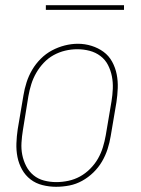

<svg xmlns="http://www.w3.org/2000/svg" viewBox="-20 -709 540 737"><path d="M195 8Q169 8 143 1.5Q117 -5 97 -20.5Q77 -36 64.5 -58.5Q52 -81 47 -106.5Q42 -132 43 -159Q44 -186 48 -213L70 -343Q74 -368 82 -393Q90 -418 103.5 -441Q117 -464 136.5 -483.5Q156 -503 179.5 -515.5Q203 -528 228.5 -534.5Q254 -541 279 -541Q306 -541 331.5 -533Q357 -525 377.5 -510Q398 -495 410.5 -472Q423 -449 428 -423.5Q433 -398 432 -371Q431 -344 427 -317L405 -187Q401 -162 393 -137Q385 -112 371.5 -89Q358 -66 338.5 -47Q319 -28 295.5 -15Q272 -2 246.5 3Q221 8 195 8ZM196 -10Q219 -10 242.5 -15Q266 -20 287 -31.5Q308 -43 326 -61Q344 -79 356 -100Q368 -121 375 -144Q382 -167 386 -190L408 -320Q412 -344 413 -368.5Q414 -393 409.5 -416Q405 -439 394.5 -459.5Q384 -480 365.5 -494Q347 -508 324 -514Q301 -520 277 -520Q253 -520 230 -514.5Q207 -509 186 -497.5Q165 -486 148 -468Q131 -450 119 -429Q107 -408 100 -385.5Q93 -363 89 -340L68 -210Q64 -186 62.5 -161.5Q61 -137 65.5 -114.5Q70 -92 80.5 -71.5Q91 -51 108.5 -36.5Q126 -22 149 -16Q172 -10 196 -10ZM156 -671V-689H456V-671Z"/></svg>

Font: Iosevka Slab Thin
Style: Italic
Weight: 100
Italic angle: -9°
Monospace: yes
Designer: Belleve Invis
Foundry: Belleve Invis
Version: Version 11.1.1; ttfautohint (v1.8.3)